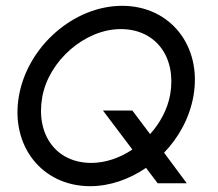

<svg xmlns="http://www.w3.org/2000/svg" viewBox="-20 -630 750 660"><path d="M125 -295C147 -422 273 -530 395 -530C517 -530 587 -432 565 -305C556 -255 531 -208 496 -169L435 -250H334L435 -116C392 -87 342 -70 294 -70C172 -70 103 -168 125 -295ZM45 -300C15 -129 124 10 290 10C358 10 425 -14 482 -53L522 0H622L544 -105C595 -158 632 -226 645 -300C675 -471 566 -610 400 -610C234 -610 75 -471 45 -300Z"/></svg>

Font: Gauge
Style: Italic
Weight: 400
Italic angle: -80°
Designer: Daniel Pimley
Foundry: Daniel Pimley
Version: Version 1.000;PS 001.001;hotconv 1.0.56